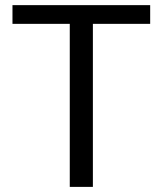

<svg xmlns="http://www.w3.org/2000/svg" viewBox="-20 -731 637 751"><path d="M567.4 -637.7H343.3V0H252.9V-637.7H28.8V-710.9H567.4Z"/></svg>

Font: Roboto Web
Style: Regular
Weight: 400
Designer: Google
Version: Version 1.200310; 2013